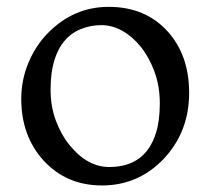

<svg xmlns="http://www.w3.org/2000/svg" viewBox="-20 -532 623 569"><path d="M43 -239.3Q43 -294.4 63.7 -344.7Q84.5 -395 120.1 -432.1Q196.8 -511.7 302.2 -511.7Q411.1 -511.7 477.1 -438.5Q540.5 -368.2 540.5 -256.8Q540.5 -140.6 464.4 -60.5Q389.6 17.6 282.2 17.6Q176.3 17.6 108.4 -57.1Q43 -129.4 43 -239.3ZM186 -102.1Q238.8 -37.1 303.7 -37.1Q411.1 -37.1 442.4 -138.7Q453.6 -174.3 453.6 -225.6Q453.6 -276.9 437.7 -319.8Q421.9 -362.8 397.2 -393.3Q372.6 -423.8 342.5 -440.7Q312.5 -457.5 280.5 -457.5Q248.5 -457.5 220 -446Q191.4 -434.6 171.4 -411.1Q151.4 -387.7 140.6 -351.8Q129.9 -315.9 129.9 -266.4Q129.9 -216.8 145.5 -174.8Q161.1 -132.8 186 -102.1Z"/></svg>

Font: Trykker
Style: Regular
Weight: 400
Designer: Magnus Gaarde
Foundry: Magnus Gaarde
Version: Version 1.001